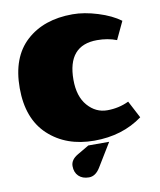

<svg xmlns="http://www.w3.org/2000/svg" viewBox="-88 -690 785 943"><g transform="rotate(-10 304.0 -218.5)"><path d="M338 -620Q396 -620 463.5 -599Q531 -578 574 -546L532 -457Q488 -474 435 -474Q287 -474 287 -302Q287 -219 327.5 -172.5Q368 -126 425.5 -126Q483 -126 533 -150L578 -64Q477 10 337 10Q197 10 108.5 -72Q20 -154 20 -307.5Q20 -461 107 -540.5Q194 -620 338 -620ZM335 146Q312 183 279.5 183Q247 183 228 164.5Q209 146 209 114.5Q209 83 245 62L303 28H407Z"/></g></svg>

Font: Wendy One
Style: Regular
Weight: 400
Designer: Alejandro Inler
Foundry: Alejandro Inler
Version: 1.001